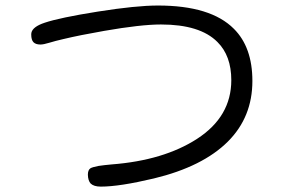

<svg xmlns="http://www.w3.org/2000/svg" viewBox="-20 -674 1040 702"><path d="M557.6 -653.8Q477.5 -653.8 337.6 -631.6Q197.8 -609.4 143.1 -590.8Q99.1 -576.2 94.7 -553.7Q94.2 -550.8 94.2 -547.9Q94.2 -527.8 102.5 -519.5Q110.8 -511.2 127.9 -511.2Q139.2 -511.2 160.6 -517.8Q182.1 -524.4 211.9 -531.2Q271 -545.4 360.4 -561Q495.1 -584.5 568.4 -584.5Q711.4 -584.5 774.9 -520.5Q825.7 -470.2 825.7 -380.9Q825.7 -247.6 700.7 -166.5Q578.6 -87.4 387.7 -72.8Q359.9 -70.3 340.8 -67.4Q317.4 -63 310.5 -58.6Q301.3 -52.2 301.3 -35.2Q301.8 -13.7 311.5 -2.9Q323.2 8.3 348.6 8.3Q417 8.3 542.5 -21.5Q721.2 -64.5 813.5 -156.7Q902.8 -246.1 902.8 -377.9Q902.8 -501.5 835 -568.8Q750.5 -653.8 557.6 -653.8Z"/></svg>

Font: YuPearl-ExtraLight
Style: ExtraLight
Weight: 200
Designer: Max Yao
Foundry: Max-Everyday
Version: Version 1.011; ttfautohint (v1.8.3)